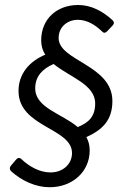

<svg xmlns="http://www.w3.org/2000/svg" viewBox="-20 -705 518 785"><path d="M219.7 -549.8C219.7 -596.7 257.8 -624 297.9 -624C335.9 -624 369.1 -603.5 396.5 -577.1C403.3 -569.3 411.1 -569.3 418 -577.1L440.4 -600.6C447.3 -608.4 447.3 -615.2 440.4 -622.1C401.4 -658.2 353.5 -684.6 299.8 -684.6C211.9 -684.6 148.4 -627 148.4 -540C148.4 -517.6 154.3 -498 165 -481.4C101.6 -455.1 55.7 -404.3 55.7 -333C55.7 -184.6 274.4 -182.6 274.4 -79.1C274.4 -33.2 236.3 0 186.5 0C143.6 0 101.6 -22.5 68.4 -53.7C60.5 -61.5 52.7 -60.5 45.9 -52.7L24.4 -27.3C18.6 -20.5 18.6 -11.7 25.4 -4.9C71.3 36.1 127.9 60.5 182.6 60.5C277.3 60.5 346.7 -3.9 346.7 -89.8C346.7 -111.3 341.8 -128.9 333 -144.5C400.4 -174.8 439.5 -214.8 439.5 -292C439.5 -440.4 219.7 -455.1 219.7 -549.8ZM297.9 -185.5C232.4 -241.2 124 -263.7 124 -343.8C124 -393.6 154.3 -423.8 199.2 -443.4C264.6 -389.6 369.1 -360.4 369.1 -282.2C369.1 -229.5 343.8 -204.1 297.9 -185.5Z"/></svg>

Font: Ed Sans Neue
Style: Italic
Weight: 400
Italic angle: -11°
Designer: Stephen Hutchings
Version: Version 1.004;PS 001.004;hotconv 1.0.88;makeotf.lib2.5.64775